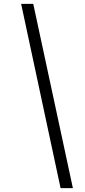

<svg xmlns="http://www.w3.org/2000/svg" viewBox="-20 -832 444 998"><path d="M89.8 -812H152.8L358.9 146H294.9Z"/></svg>

Font: Reddit Sans Chocolate
Style: Italic
Weight: 400
Italic angle: -11.25°
Designer: Stephen Hutchings
Version: Version 1.013